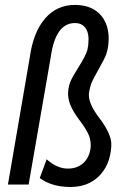

<svg xmlns="http://www.w3.org/2000/svg" viewBox="-20 -741 536 771"><path d="M338.4 -374.5 336.9 -364.3Q336.9 -361.8 336.9 -359.4Q336.9 -321.8 378.9 -267.1Q423.8 -208 426.8 -167.5V-167V-151.9Q421.9 -77.1 376.5 -32.7Q332.5 9.8 263.7 9.8Q260.7 9.8 257.8 9.8Q187.5 8.8 140.6 -25.4L139.6 -26.4L140.1 -27.3L166.5 -99.1L167.5 -101.6L169.4 -99.6Q210.4 -64 252 -64Q291 -64 315.4 -86.9Q339.4 -109.9 343.8 -147.5Q344.7 -153.3 344.2 -159.7Q344.2 -177.7 337.4 -196.3Q327.6 -220.7 300.8 -256.3Q273.4 -292 262.2 -320.3Q253.4 -342.8 253.4 -364.7Q253.4 -370.6 253.9 -376Q255.9 -395.5 262.5 -412.6Q269 -429.7 297.4 -474.6Q325.2 -519 331.1 -541.5Q335.4 -559.6 335.4 -580.1Q335.4 -585 335.4 -589.8Q334 -616.2 320.8 -631.8Q307.6 -647.5 284.2 -648.4Q282.7 -648.4 280.8 -648.4Q242.7 -648.4 218.8 -616.2Q193.8 -582.5 184.1 -513.7L95.2 -1.5V0H93.8H13.7H11.7L12.2 -2L100.1 -513.7Q113.8 -612.3 161.6 -667.5Q209 -721.7 282.2 -721.2Q284.2 -721.2 286.1 -721.2Q353 -719.2 387.2 -677.2Q416.5 -641.1 416.5 -585Q416.5 -575.7 415.5 -566.4Q413.6 -543.9 406.7 -523.9Q399.9 -504.4 376 -462.9Q352.5 -421.4 346.9 -406.2Q341.3 -391.1 338.4 -374.5Z"/></svg>

Font: MAUL Condensed Italic
Style: Condenced Regular Italic
Weight: 400
Italic angle: -12°
Designer: MAUL
Version: Version 1.0; 2020; ttfautohint (v1.8.3)